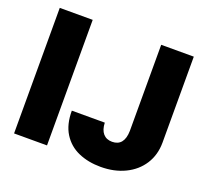

<svg xmlns="http://www.w3.org/2000/svg" viewBox="-123 -856 1095 1016"><g transform="rotate(20 425.0 -348.5)"><path d="M233.4 0H47.9V-707H233.4ZM802.7 -707V-221.7Q802.2 -153.3 768.6 -100.8Q734.9 -48.3 675 -19.3Q615.2 9.8 538.1 9.8Q468.3 9.8 412.8 -14.4Q357.4 -38.6 325.4 -89.6Q293.5 -140.6 293.9 -217.8H479.5Q481 -177.7 499.3 -156.7Q517.6 -135.7 549.8 -135.7Q583.5 -135.7 600.8 -157.5Q618.2 -179.2 619.1 -221.7V-707Z"/></g></svg>

Font: Pretendard JP Black
Style: Regular
Weight: 900
Designer: Base glyphs from Inter by Rasmus Andersson; Hangeul glyphs from Noto Sans CJK(Source Han Sans) by Jang Soo-young and Kan
Foundry: Kil Hyung-jin
Version: Version 1.309